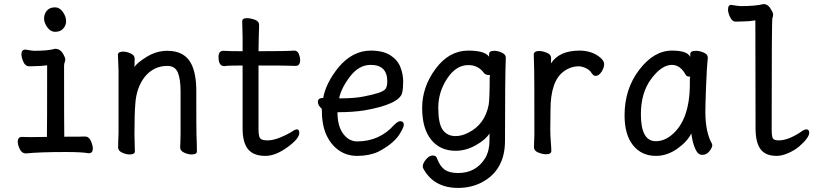

<svg xmlns="http://www.w3.org/2000/svg" viewBox="-20 -740 4040 941"><path d="M250 -584Q228 -584 212 -606Q196 -628 196 -650Q196 -671 209.5 -687.5Q223 -704 250 -704Q272 -704 288 -681.5Q304 -659 304 -636Q304 -616 290 -600Q276 -584 250 -584ZM107 12Q87 12 77 -9Q67 -30 67 -45Q67 -69 88 -69L128 -68L210 -69Q211 -110 211 -420Q181 -416 158 -416Q135 -416 123 -415Q104 -415 94.5 -437Q85 -459 85 -474Q85 -497 105 -497Q139 -491 148 -491Q216 -491 250 -501Q278 -501 293 -469Q300 -457 300 -449Q300 -441 297 -434.5Q294 -428 294 -416Q294 -129 295 -70Q384 -70 397 -71Q416 -71 425.5 -49Q435 -27 435 -12Q435 11 415 11Q380 5 304 5Q172 5 107 12Z M919 17Q902 17 882.5 8Q863 -1 863 -17Q864 -25 864 -44.5Q864 -64 865 -84V-293Q865 -352 851.5 -384.5Q838 -417 800 -417Q734 -417 690 -364Q648 -311 643 -229Q639 -183 639 -79Q639 -56 641 2Q641 17 615 17Q598 17 578.5 8Q559 -1 559 -17Q559 -44 561 -88V-395Q558 -458 558 -471Q558 -487 584 -487Q601 -487 620.5 -478Q640 -469 640 -453L639 -411Q651 -432 699 -461.5Q747 -491 800 -491Q887 -491 919 -424Q942 -375 942 -297Q942 -99 943 -78Q945 -33 945 2Q945 17 919 17Z M1281 24Q1222 24 1195.5 -9Q1169 -42 1169 -110V-419Q1097 -419 1079 -416Q1051 -416 1051 -461Q1051 -491 1075 -491Q1105 -489 1169 -489V-559Q1167 -615 1167 -635Q1167 -651 1189 -651Q1207 -651 1228.5 -643.5Q1250 -636 1250 -617Q1248 -563 1247 -489Q1383 -489 1422 -492Q1438 -492 1444.5 -476Q1451 -460 1451 -446Q1451 -417 1429 -417Q1409 -417 1390 -418Q1371 -419 1247 -419V-108Q1247 -72 1255 -62Q1263 -52 1292 -52Q1336 -52 1408 -93Q1426 -106 1435 -106Q1447 -106 1447 -89Q1447 -61 1391 -20Q1331 24 1281 24Z M1650 -258Q1715 -258 1759.5 -266.5Q1804 -275 1832.5 -284Q1861 -293 1869.5 -304.5Q1878 -316 1878 -341Q1878 -422 1797 -422Q1739 -422 1695.5 -365Q1652 -308 1642 -258ZM1730 24Q1680 24 1641 -3Q1602 -30 1579.5 -79Q1557 -128 1557 -207Q1538 -223 1538 -241Q1538 -260 1564 -260Q1577 -333 1639 -410Q1708 -492 1797 -492Q1857 -492 1892.5 -469.5Q1928 -447 1942 -412Q1956 -377 1956 -340Q1956 -306 1951 -285Q1937 -229 1766 -199Q1709 -190 1634 -190Q1634 -122 1662 -84.5Q1690 -47 1730 -47Q1840 -47 1912 -128Q1930 -146 1941 -146Q1959 -146 1959 -128Q1959 -118 1945 -94Q1918 -40 1833 4Q1789 24 1730 24Z M2213 -73Q2243 -73 2276 -90Q2356 -130 2375 -226Q2380 -257 2380 -361Q2382 -365 2382 -367Q2382 -373 2371 -373Q2360 -373 2352 -382Q2324 -421 2275 -421Q2215 -421 2171.5 -355Q2128 -289 2128 -212Q2128 -134 2150 -103.5Q2172 -73 2213 -73ZM2377 -462V-475Q2377 -491 2403 -491Q2420 -491 2439.5 -482Q2459 -473 2459 -458Q2455 -364 2455 -50Q2455 94 2341 154Q2289 181 2225 181Q2107 181 2055 87Q2052 81 2052 76Q2052 60 2068 41Q2084 22 2101 22Q2118 22 2122 37Q2137 76 2160 92Q2183 108 2225 108Q2313 108 2358 35Q2379 -1 2379 -51V-86Q2361 -56 2312.5 -28.5Q2264 -1 2213 -1Q2137 -1 2093 -55.5Q2049 -110 2049 -211Q2049 -314 2115 -403Q2181 -492 2275 -492Q2356 -492 2377 -462Z M2680 -429Q2721 -492 2820 -492Q2882 -492 2923 -457Q2941 -441 2941 -426Q2941 -408 2928 -388Q2915 -368 2899 -368Q2889 -368 2880 -381Q2870 -398 2850.5 -406.5Q2831 -415 2817 -415Q2777 -415 2743 -390Q2678 -343 2678 -201Q2677 -163 2677 -106Q2677 -75 2679.5 -46Q2682 -17 2682 0Q2682 16 2656 16Q2639 16 2618 7.5Q2597 -1 2597 -18L2599 -81Q2599 -378 2598 -398Q2596 -454 2596 -474Q2598 -490 2622 -490Q2639 -490 2660 -481.5Q2681 -473 2681 -456Q2681 -436 2680 -429Z M3194 -48Q3234 -48 3270 -77Q3361 -150 3361 -330V-358Q3363 -360 3363 -362Q3363 -365 3354.5 -365Q3346 -365 3341 -373Q3314 -422 3273 -422Q3223 -422 3172 -354Q3121 -286 3121 -180Q3121 -48 3194 -48ZM3195 24Q3124 24 3082.5 -28Q3041 -80 3041 -175Q3041 -304 3113 -398Q3185 -492 3273 -492Q3349 -492 3363 -461V-475Q3363 -491 3391 -491Q3408 -491 3428.5 -482.5Q3449 -474 3449 -458Q3444 -411 3440 -306Q3437 -225 3437 -193Q3437 -93 3469 -36L3471 -29Q3471 -17 3457 1Q3443 19 3422 19Q3402 19 3390.5 -4.5Q3379 -28 3373 -57L3368 -86Q3348 -45 3298.5 -10.5Q3249 24 3195 24Z M3787 24Q3731 24 3707 -9.5Q3683 -43 3683 -110L3682 -640Q3649 -635 3623.5 -635Q3598 -635 3585 -634Q3569 -634 3558.5 -655.5Q3548 -677 3548 -693Q3548 -716 3563 -716Q3601 -710 3612 -710Q3682 -710 3722 -720Q3746 -720 3761 -690Q3769 -678 3769 -668Q3769 -658 3765.5 -651.5Q3762 -645 3762 -108Q3762 -71 3768 -61.5Q3774 -52 3797 -52Q3842 -52 3903 -92Q3921 -106 3932 -106Q3946 -106 3946 -89Q3946 -77 3932.5 -59Q3919 -41 3896.5 -22Q3874 -3 3843 10.5Q3812 24 3787 24Z"/></svg>

Font: LXGW WenKai Mono
Style: Bold
Weight: 700
Designer: Fontworks Inc.
Version: Version 1.250;January 17, 2023